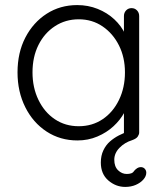

<svg xmlns="http://www.w3.org/2000/svg" viewBox="-20 -543 645 756"><path d="M290 -46Q343 -46 384 -73.5Q425 -101 448.5 -149.5Q472 -198 472 -258Q472 -317 448.5 -364Q425 -411 384 -439Q343 -467 290 -467Q238 -467 196.5 -440Q155 -413 131.5 -366Q108 -319 108 -258Q108 -198 131.5 -149.5Q155 -101 196 -73.5Q237 -46 290 -46ZM473 193Q436 193 406.5 167.5Q377 142 377 97Q377 70 387 49Q397 28 413 14Q429 0 448.5 -10Q468 -20 487 -26L468 -6V-149L485 -157Q485 -129 469.5 -100Q454 -71 427 -46Q400 -21 363.5 -5.5Q327 10 285 10Q217 10 163.5 -25Q110 -60 79.5 -121Q49 -182 49 -258Q49 -336 80 -395.5Q111 -455 164 -489Q217 -523 284 -523Q327 -523 364.5 -508Q402 -493 430 -467Q458 -441 473.5 -407.5Q489 -374 489 -338L468 -353V-480Q468 -493 476.5 -502Q485 -511 498 -511Q511 -511 519.5 -502Q528 -493 528 -480V-21Q528 -14 522.5 -5.5Q517 3 500 9Q471 18 450.5 39Q430 60 430 86Q430 113 445 127.5Q460 142 479 142Q489 142 496.5 139.5Q504 137 508 130Q514 123 520.5 119Q527 115 534 115Q544 115 550 121.5Q556 128 556 137Q556 151 544.5 164Q533 177 514.5 185Q496 193 473 193Z"/></svg>

Font: zvoove
Style: Regular
Weight: 400
Designer: Vernon Adams (Nunito) & Andrew Paglinawan (Quicksand)
Foundry: zvoove
Version: Version 3.006